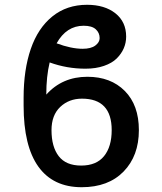

<svg xmlns="http://www.w3.org/2000/svg" viewBox="-20 -780 685 810"><path d="M348.6 -456.1Q447.3 -456.1 506.6 -396.2Q565.9 -336.4 565.9 -231Q565.9 -122.6 501.5 -56.4Q437 9.8 324.7 9.8Q204.1 9.8 141.8 -77.1Q79.6 -164.1 79.6 -334.5V-367.7Q79.6 -485.8 109.9 -573.7Q140.1 -661.6 200.9 -710.7Q261.7 -759.8 347.2 -759.8Q421.4 -759.8 466.8 -723.9Q512.2 -688 512.2 -625.5Q512.2 -599.6 502.2 -576.4Q492.2 -553.2 472.4 -533.4Q452.6 -513.7 418.5 -502Q384.3 -490.2 340.3 -490.2Q262.2 -490.2 189.5 -516.6Q175.3 -458 175.3 -380.9Q242.7 -456.1 348.6 -456.1ZM325.7 -363.8Q271 -363.8 234.1 -328.9Q197.3 -293.9 197.3 -231Q197.3 -160.6 227.8 -121.1Q258.3 -81.5 322.3 -81.5Q386.7 -81.5 418.9 -121.3Q451.2 -161.1 451.2 -231Q451.2 -363.8 325.7 -363.8ZM218.8 -597.2Q280.8 -574.2 328.6 -574.2Q363.8 -574.2 382.1 -587.9Q400.4 -601.6 400.4 -619.1Q400.4 -641.6 384 -656.5Q367.7 -671.4 333 -671.4Q260.3 -671.4 218.8 -597.2Z"/></svg>

Font: Karasuma Gothic
Style: Regular
Weight: 500
Designer: Rasmus Andersson / Ryoko Nishizuka
Foundry: Genbu
Version: Version 1.00